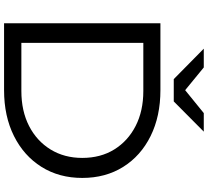

<svg xmlns="http://www.w3.org/2000/svg" viewBox="-58 -940 998 921"><g transform="rotate(90 440.5 -479.0)"><path d="M412 -750Q537 -750 632 -703Q727 -656 780 -571.5Q833 -487 833 -375Q833 -264 780 -179.5Q727 -95 632 -47.5Q537 0 412 0H91V-750ZM185 -25 125 -83H416Q512 -83 584 -120Q656 -157 696.5 -223Q737 -289 737 -375Q737 -463 696.5 -528.5Q656 -594 584 -631Q512 -668 416 -668H125L185 -725ZM466 -814H359L213 -958H303L430 -854H394L522 -958H611Z"/></g></svg>

Font: Unbounded Light
Style: Regular
Weight: 300
Designer: Luke Prowse, Jean-Baptiste Morizot, Fátima Lázaro, Florian Runge
Foundry: NaN
Version: Version 1.700